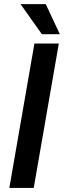

<svg xmlns="http://www.w3.org/2000/svg" viewBox="-20 -925 319 945"><path d="M205.1 -904.8H81.1L186 -756.8H274.4ZM269.5 -710.9H149.4L25.9 0H146Z"/></svg>

Font: Roboto Medium
Style: Italic
Weight: 500
Italic angle: -12°
Designer: Google
Version: Version 2.137; 2017